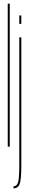

<svg xmlns="http://www.w3.org/2000/svg" viewBox="-20 -805 164 1054"><path d="M22.5 0V-785H33.5V0ZM54 229V218Q72 218 79 196.5Q86 175 86 100V-600H97V101Q97 181 88 205Q79 229 54 229ZM86 -720H97V-674H86Z"/></svg>

Font: Anybody UltraCondensed Thin
Style: Regular
Weight: 100
Width: 1
Designer: Tyler Finck
Foundry: Etcetera Type Company
Version: Version 1.110